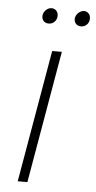

<svg xmlns="http://www.w3.org/2000/svg" viewBox="-51 -719 376 752"><g transform="rotate(5 137.0 -343.5)"><path d="M48 0H86L176 -520H138ZM241 -626C257 -625 273 -638 274 -656C276 -672 266 -686 250 -687C233 -687 217 -672 215 -655C214 -639 224 -626 241 -626ZM114 -626C130 -625 146 -638 147 -656C149 -672 139 -686 122 -687C105 -687 90 -672 88 -655C87 -639 97 -626 114 -626Z"/></g></svg>

Font: Fixel Display 20240404 ExLight
Style: Italic
Weight: 200
Italic angle: -10°
Designer: AlfaBravo + MacPaw
Foundry: Kyrylo Tkachov, Marchela Mozhyna, Serhii Makarenko, Maria Weinstein, Zakhar Kryvoshyya
Version: Version 1.211;Glyphs 3.2 (3225)